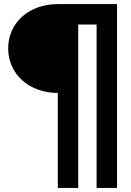

<svg xmlns="http://www.w3.org/2000/svg" viewBox="-20 -720 640 940"><path d="M263 200H363V-600H453V200H553V-700H263C122 -700 20 -609 20 -483C20 -357 123 -265 263 -265Z"/></svg>

Font: CommitMono
Style: 700Regular
Weight: 700
Monospace: yes
Designer: Eigil Nikolajsen
Foundry: Eigil Nikolajsen
Version: Version 1.143